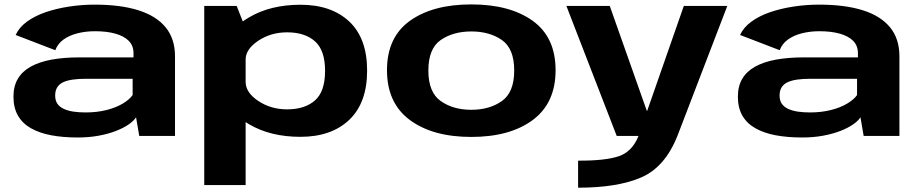

<svg xmlns="http://www.w3.org/2000/svg" viewBox="-20 -616 4168 870"><path d="M332.5 7Q383 7 426.5 -1Q470 -9 504.2 -22.2Q538.5 -35.5 562 -51.5Q585.5 -67.5 596.5 -84.5L611 0H773V-360.5Q773 -440.5 730.5 -492.2Q688 -544 607 -569.5Q526 -595 409 -595Q350 -595 293 -586.2Q236 -577.5 187 -560.8Q138 -544 102.2 -518Q66.5 -492 51 -457.5L230.5 -388.5Q241.5 -418 268 -437Q294.5 -456 331.5 -465.2Q368.5 -474.5 410 -474.5Q464 -474.5 503 -463.5Q542 -452.5 563.5 -430.8Q585 -409 585 -375V-356H340Q269 -356 213.5 -345.8Q158 -335.5 119.5 -314.2Q81 -293 61 -259.2Q41 -225.5 41 -178Q41 -128 61 -92.8Q81 -57.5 119.2 -35.5Q157.5 -13.5 211.2 -3.2Q265 7 332.5 7ZM368 -106.5Q338 -106.5 312.8 -110.2Q287.5 -114 268.8 -122.8Q250 -131.5 240 -146Q230 -160.5 230 -183.5Q230 -206 239.8 -221Q249.5 -236 267.5 -244Q285.5 -252 310.8 -255.5Q336 -259 367 -259H581V-185.5Q567 -165 536 -146.5Q505 -128 461.8 -117.2Q418.5 -106.5 368 -106.5Z M905.5 222.5H1093V-486L1052.5 -589H905.5ZM1341.5 4Q1481.5 4 1562.5 -73Q1643.5 -150 1643.5 -296Q1643.5 -442.5 1562.5 -518.5Q1481.5 -594.5 1341.5 -594.5Q1206 -594.5 1109.5 -537.8Q1013 -481 1013 -431.5L1093 -346Q1093 -393 1150 -431.2Q1207 -469.5 1281 -469.5Q1361 -469.5 1407 -429Q1453 -388.5 1453 -295Q1453 -201 1407 -160.8Q1361 -120.5 1281 -120.5Q1207 -120.5 1150 -158.8Q1093 -197 1093 -245L1013 -158.5Q1013 -109 1109.5 -52.5Q1206 4 1341.5 4Z M2115.5 4.5Q2290.5 4.5 2394 -72.2Q2497.5 -149 2497.5 -298Q2497.5 -447 2394 -521.5Q2290.5 -596 2115.5 -596Q1941 -596 1837.2 -521.5Q1733.5 -447 1733.5 -298Q1733.5 -149 1837.2 -72.2Q1941 4.5 2115.5 4.5ZM2115.5 -118.5Q2033.5 -118.5 1977.2 -158Q1921 -197.5 1921 -296.5Q1921 -396 1977.2 -434.8Q2033.5 -473.5 2115.5 -473.5Q2198 -473.5 2254 -434.8Q2310 -396 2310 -296.5Q2310 -197.5 2254 -158Q2198 -118.5 2115.5 -118.5Z M2774.5 0H3049.5L3275.5 -589H3078.5L2912.5 -113.5H2911L2743 -589H2546.5ZM2599.5 234.5Q2778 234.5 2885.5 188Q2993 141.5 3049.5 0L2873.5 -0.5Q2845 71 2784.2 91.8Q2723.5 112.5 2599.5 112Z M3615 7Q3665.5 7 3709 -1Q3752.5 -9 3786.8 -22.2Q3821 -35.5 3844.5 -51.5Q3868 -67.5 3879 -84.5L3893.5 0H4055.5V-360.5Q4055.5 -440.5 4013 -492.2Q3970.5 -544 3889.5 -569.5Q3808.5 -595 3691.5 -595Q3632.5 -595 3575.5 -586.2Q3518.5 -577.5 3469.5 -560.8Q3420.5 -544 3384.8 -518Q3349 -492 3333.5 -457.5L3513 -388.5Q3524 -418 3550.5 -437Q3577 -456 3614 -465.2Q3651 -474.5 3692.5 -474.5Q3746.5 -474.5 3785.5 -463.5Q3824.5 -452.5 3846 -430.8Q3867.5 -409 3867.5 -375V-356H3622.5Q3551.5 -356 3496 -345.8Q3440.5 -335.5 3402 -314.2Q3363.5 -293 3343.5 -259.2Q3323.5 -225.5 3323.5 -178Q3323.5 -128 3343.5 -92.8Q3363.5 -57.5 3401.8 -35.5Q3440 -13.5 3493.8 -3.2Q3547.5 7 3615 7ZM3650.5 -106.5Q3620.5 -106.5 3595.2 -110.2Q3570 -114 3551.2 -122.8Q3532.5 -131.5 3522.5 -146Q3512.5 -160.5 3512.5 -183.5Q3512.5 -206 3522.2 -221Q3532 -236 3550 -244Q3568 -252 3593.2 -255.5Q3618.5 -259 3649.5 -259H3863.5V-185.5Q3849.5 -165 3818.5 -146.5Q3787.5 -128 3744.2 -117.2Q3701 -106.5 3650.5 -106.5Z"/></svg>

Font: Anybody Expanded
Style: Bold
Weight: 700
Width: 7
Designer: Tyler Finck
Foundry: Etcetera Type Company
Version: Version 1.113;gftools[0.9.25]